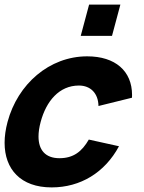

<svg xmlns="http://www.w3.org/2000/svg" viewBox="-23 -800 626 835"><path d="M328.1 -644H464.1L500.5 -780H364.5ZM201.5 15C326.5 15 432.6 -49 494.5 -164L363.2 -193C333.3 -141 296.5 -112 235.5 -112C173.8 -112 144.5 -148.3 144.5 -206.3C144.5 -225.3 147.6 -246.8 153.9 -270C178 -360 234.2 -428 320.2 -428C370.2 -428 404.3 -395 405.3 -339L551 -375C551.2 -379 551.3 -383 551.3 -387C551.3 -490.9 478.6 -555 356.2 -555C191.2 -555 53.8 -434 9.9 -270C1.3 -237.9 -3 -207.3 -3 -178.9C-3 -64.1 66.8 15 201.5 15Z"/></svg>

Font: Manrope
Style: ExtraBoldItalic
Weight: 800
Italic angle: -15°
Designer: Mikhail Sharanda
Foundry: Mikhail Sharanda
Version: Version 4.502;hotconv 1.0.109;makeotfexe 2.5.65596